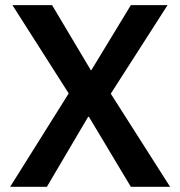

<svg xmlns="http://www.w3.org/2000/svg" viewBox="-20 -718 693 738"><path d="M19 0 244.1 -358.9 27.8 -698.2H180.2L329.1 -448.2H331.1L482.9 -698.2H624L405.8 -357.9L633.8 0H482.9L321.8 -269H318.8L160.2 0Z"/></svg>

Font: Anuphan SemiBold
Style: Bold
Weight: 600
Designer: Mike Abbink, Paul van der Laan, Pieter van Rosmalen, Mint Tantisuwanna
Foundry: Bold Monday; Cadson Demak
Version: Version 3.002;hotconv 1.0.109;makeotfexe 2.5.65596